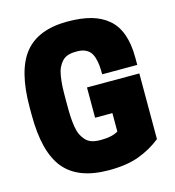

<svg xmlns="http://www.w3.org/2000/svg" viewBox="-117 -893 915 1005"><g transform="rotate(-15 340.0 -390.0)"><path d="M350.1 14.2Q184.6 14.2 108.9 -76.9Q33.2 -168 33.2 -370.1V-410.2Q33.2 -611.3 107.2 -702.6Q181.2 -793.9 339.8 -793.9Q413.1 -793.9 466.8 -779.1Q520.5 -764.2 558.6 -731.9Q596.7 -699.7 615.7 -646.7Q634.8 -593.8 634.8 -519V-480H444.8Q444.8 -508.8 442.6 -530.3Q440.4 -551.8 434.3 -571.3Q428.2 -590.8 418 -603Q407.7 -615.2 390.6 -622.6Q373.5 -629.9 350.1 -629.9H339.8Q315.4 -629.9 296.9 -623.3Q278.3 -616.7 265.9 -602.5Q253.4 -588.4 245.4 -570.8Q237.3 -553.2 233.2 -526.6Q229 -500 227.5 -473.4Q226.1 -446.8 226.1 -410.2V-370.1Q226.1 -333.5 227.5 -306.9Q229 -280.3 233.4 -253.4Q237.8 -226.6 246.3 -209Q254.9 -191.4 267.8 -177.2Q280.8 -163.1 300 -156.5Q319.3 -149.9 345.2 -149.9H355Q409.2 -149.9 443.8 -169.9V-270H350.1V-434.1H633.8V-78.1Q579.1 -34.7 512.9 -10.3Q446.8 14.2 350.1 14.2Z"/></g></svg>

Font: Cooper Hewitt
Style: Heavy
Weight: 713
Designer: Village Type and Design LLC
Foundry: Cooper Hewitt Smithsonian Design Museum
Version: 1.000